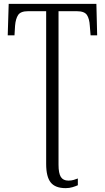

<svg xmlns="http://www.w3.org/2000/svg" viewBox="-20 -734 544 994"><path d="M320 240Q266 240 242.5 210.5Q219 181 219 115V-676H125Q87 -676 74 -656.5Q61 -637 58 -601L55 -551H20L25 -714H479L483 -551H449L445 -600Q443 -637 430 -656.5Q417 -676 378 -676H283V119Q283 163 295 182Q307 201 334 201Q349 201 361 197.5Q373 194 383 190V225Q372 230 355.5 235Q339 240 320 240Z"/></svg>

Font: Noto Serif Condensed Light
Style: Regular
Weight: 300
Width: 3
Designer: Monotype Design Team
Foundry: Monotype Imaging Inc.
Version: Version 2.013